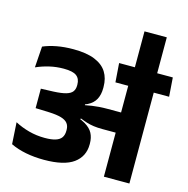

<svg xmlns="http://www.w3.org/2000/svg" viewBox="-121 -966 1060 1082"><g transform="rotate(15 409.5 -425.0)"><path d="M818.7 -530.3 810.7 -640.8H497.4L505.5 -530.3ZM580.2 0H729V-570.2H580.2ZM25.6 -169.1 33.2 -43Q72.9 -23.7 122.7 -14Q172.5 -4.3 228.8 -4.3Q345.8 -4.3 400.8 -44.3Q455.8 -84.3 455.8 -155.2V-160Q455.8 -193.5 442.5 -219.4Q429.2 -245.3 395.7 -264.9Q362.2 -284.4 301.5 -299.2L299.4 -353.3Q353.9 -355.8 386.5 -372.2Q419.1 -388.6 433.4 -416Q447.6 -443.5 447.6 -480.4V-487.6Q447.6 -538 425 -574.1Q402.4 -610.2 354.3 -629.8Q306.2 -649.5 229.8 -649.5Q176.6 -649.5 132.6 -641.2Q88.5 -632.9 53.8 -617.9L45.3 -494.5Q82.1 -510.9 122.1 -520.2Q162.1 -529.5 205 -529.5Q258.3 -529.5 279.9 -512.9Q301.6 -496.3 301.6 -462.5V-458.1Q301.6 -435.8 291.1 -421.5Q280.6 -407.1 254.8 -399.6Q229 -392 182.5 -389.8L108.7 -387.1V-273.6L189.6 -270.8Q233.2 -268.9 259.4 -261.2Q285.6 -253.4 297.4 -238.4Q309.1 -223.4 309.1 -200.8V-195.3Q309.1 -170.9 298.4 -155.4Q287.7 -139.8 263.9 -132.3Q240.1 -124.7 200.9 -124.7Q152.7 -124.7 108.3 -136.7Q63.8 -148.7 25.6 -169.1ZM293.4 -363.7V-288L366.2 -272.2L370.1 -283.7Q390.9 -275.3 410 -269.3Q429.1 -263.4 451.3 -260.2Q473.6 -257 503.3 -257H632V-374.5H501.7Q474.3 -374.5 452.7 -372.9Q431 -371.3 411.8 -368.4Q392.6 -365.5 372.7 -361.6L371.3 -369.4ZM589.4 -850.3V-624.6H719.5V-850.3Z"/></g></svg>

Font: Anek Devanagari Medium
Style: Regular
Weight: 500
Designer: Kailash Malviya (Devanagari) & Yesha Goshar (Latin)
Foundry: Ek Type
Version: Version 1.003